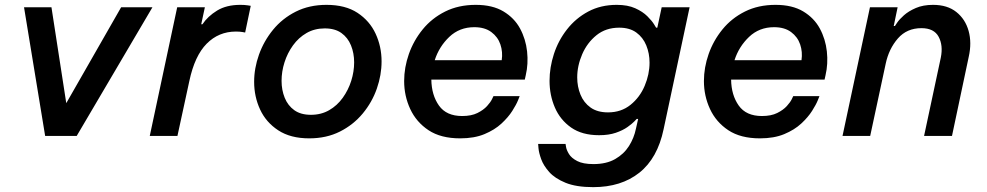

<svg xmlns="http://www.w3.org/2000/svg" viewBox="-20 -560 4066 791"><path d="M166 0 79 -530H192L253 -135L479 -530H608L296 0Z M597 0 710 -530H824L809 -460H814Q836 -493 874.5 -516.5Q913 -540 970 -540Q988 -540 1000.5 -538Q1013 -536 1013 -536L990 -426Q990 -426 979 -428Q968 -430 952 -430Q881 -430 831.5 -380Q782 -330 760 -226L711 0Z M1254 10Q1177 10 1126.5 -23Q1076 -56 1051.5 -109Q1027 -162 1027 -223Q1027 -279 1047 -335Q1067 -391 1105 -437.5Q1143 -484 1198.5 -512Q1254 -540 1325 -540Q1403 -540 1453 -507Q1503 -474 1527.5 -421Q1552 -368 1552 -307Q1552 -251 1532.5 -195Q1513 -139 1474.5 -92.5Q1436 -46 1380.5 -18Q1325 10 1254 10ZM1261 -87Q1303 -87 1336 -106Q1369 -125 1392 -157Q1415 -189 1427 -227Q1439 -265 1439 -303Q1439 -341 1426 -373Q1413 -405 1386.5 -424Q1360 -443 1318 -443Q1276 -443 1243 -424Q1210 -405 1187 -373Q1164 -341 1152 -303Q1140 -265 1140 -227Q1140 -189 1153 -157Q1166 -125 1192.5 -106Q1219 -87 1261 -87Z M1876 10Q1796 10 1745.5 -23.5Q1695 -57 1670 -111Q1645 -165 1645 -226Q1645 -282 1664.5 -337.5Q1684 -393 1721.5 -439Q1759 -485 1814 -512.5Q1869 -540 1940 -540Q2009 -540 2054 -513Q2099 -486 2122.5 -442.5Q2146 -399 2151.5 -348Q2157 -297 2146 -250L2142 -232H1757Q1758 -168 1788.5 -125Q1819 -82 1884 -82Q1922 -82 1947 -94.5Q1972 -107 1986.5 -123Q2001 -139 2007 -151.5Q2013 -164 2013 -164H2121Q2121 -164 2114 -146.5Q2107 -129 2090.5 -103Q2074 -77 2046 -51Q2018 -25 1976 -7.5Q1934 10 1876 10ZM1771 -312H2047Q2052 -346 2041.5 -377Q2031 -408 2004 -428Q1977 -448 1934 -448Q1873 -448 1831 -408Q1789 -368 1771 -312Z M2424 211Q2354 211 2310 193Q2266 175 2242.5 148.5Q2219 122 2209.5 95.5Q2200 69 2198.5 51Q2197 33 2197 33H2310Q2310 33 2312 45.5Q2314 58 2324 74.5Q2334 91 2358 103.5Q2382 116 2425 116Q2478 116 2514 95.5Q2550 75 2571 42Q2592 9 2600 -30L2609 -70H2603Q2603 -70 2593.5 -60Q2584 -50 2565 -36.5Q2546 -23 2517 -13Q2488 -3 2448 -3Q2378 -3 2333 -34.5Q2288 -66 2266 -117Q2244 -168 2244 -227Q2244 -282 2262 -337.5Q2280 -393 2316 -439Q2352 -485 2403.5 -512.5Q2455 -540 2521 -540Q2566 -540 2597 -526Q2628 -512 2647 -493Q2666 -474 2674.5 -460Q2683 -446 2683 -446H2688L2706 -530H2821L2714 -28Q2689 92 2614 151.5Q2539 211 2424 211ZM2485 -97Q2539 -97 2577.5 -128Q2616 -159 2636 -206.5Q2656 -254 2656 -302Q2656 -340 2642.5 -373Q2629 -406 2601.5 -426Q2574 -446 2531 -446Q2476 -446 2437.5 -415Q2399 -384 2378.5 -336.5Q2358 -289 2358 -241Q2358 -203 2371.5 -170Q2385 -137 2413 -117Q2441 -97 2485 -97Z M3111 10Q3031 10 2980.5 -23.5Q2930 -57 2905 -111Q2880 -165 2880 -226Q2880 -282 2899.5 -337.5Q2919 -393 2956.5 -439Q2994 -485 3049 -512.5Q3104 -540 3175 -540Q3244 -540 3289 -513Q3334 -486 3357.5 -442.5Q3381 -399 3386.5 -348Q3392 -297 3381 -250L3377 -232H2992Q2993 -168 3023.5 -125Q3054 -82 3119 -82Q3157 -82 3182 -94.5Q3207 -107 3221.5 -123Q3236 -139 3242 -151.5Q3248 -164 3248 -164H3356Q3356 -164 3349 -146.5Q3342 -129 3325.5 -103Q3309 -77 3281 -51Q3253 -25 3211 -7.5Q3169 10 3111 10ZM3006 -312H3282Q3287 -346 3276.5 -377Q3266 -408 3239 -428Q3212 -448 3169 -448Q3108 -448 3066 -408Q3024 -368 3006 -312Z M3451 0 3564 -530H3678L3662 -453H3667Q3667 -453 3676 -466.5Q3685 -480 3704 -497Q3723 -514 3753 -527Q3783 -540 3824 -540Q3883 -540 3920 -510.5Q3957 -481 3970.5 -432.5Q3984 -384 3971 -326L3902 0H3787L3856 -323Q3866 -373 3847 -408.5Q3828 -444 3776 -444Q3716 -444 3679 -401.5Q3642 -359 3629 -298L3565 0Z"/></svg>

Font: Be Vietnam Pro Medium
Style: Italic
Weight: 500
Italic angle: -12°
Designer: Lam Bao, Tony Le, Vietanh Nguyen
Foundry: Yellow Type Foundry
Version: Version 1.002; ttfautohint (v1.8.3)